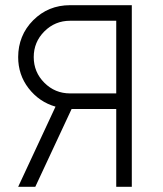

<svg xmlns="http://www.w3.org/2000/svg" viewBox="-20 -720 627 740"><path d="M428 -640H250Q192 -640 151 -599Q110 -558 110 -500Q110 -442 151 -401Q192 -360 250 -360H428ZM488 -700V0H428V-300H256L116 0H50L194 -309Q131 -327 90 -380Q50 -432 50 -500Q50 -541 64.5 -577Q79 -613 108 -642Q166 -700 250 -700Z"/></svg>

Font: Unageo
Style: Light
Weight: 300
Designer: Richard Sepsi
Foundry: Richard Sepsi
Version: Version 2.000